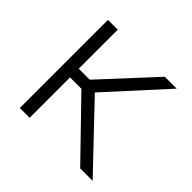

<svg xmlns="http://www.w3.org/2000/svg" viewBox="-135 -671 814 814"><g transform="rotate(45 271.5 -264.0)"><path d="M441.4 0 206.5 -242.2H138.2V0H79.6V-528.3H138.2V-294.4H204.1L420.4 -528.3H491.7L257.8 -271.5L516.1 0Z"/></g></svg>

Font: Vazirmatn RD UI FD ExtraLight
Style: Regular
Weight: 200
Designer: Saber Rastikerdar
Foundry: Saber Rastikerdar
Version: Version 33.003